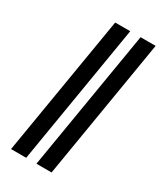

<svg xmlns="http://www.w3.org/2000/svg" viewBox="-185 -795 727 863"><g transform="rotate(30 178.5 -363.5)"><path d="M225.1 -726.6 104.5 0H25.9L147 -726.6ZM356.9 -726.6 236.3 0H157.7L278.8 -726.6Z"/></g></svg>

Font: Inter 17pt
Style: Italic
Weight: 400
Italic angle: -9.3988°
Version: Version 4.001;git-66647c0bb